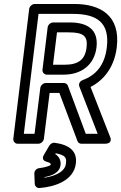

<svg xmlns="http://www.w3.org/2000/svg" viewBox="-20 -699 610 967"><path d="M258 77 261 73C311 83 316 96 312 125C308 161 269 186 204 196V193C236 187 280 174 285 132C288 106 274 86 258 77ZM201 81C187 105 206 113 213 115C236 121 236 126 235 132C232 135 211 144 177 148C161 150 152 164 153 177L155 227C156 239 166 249 179 248C256 242 351 211 362 125C370 62 329 30 255 20C245 19 234 25 228 35ZM220 -561 194 -348C192 -333 205 -323 216 -323H300C390 -323 455 -372 466 -460C477 -552 418 -586 332 -586H248C233 -586 221 -572 220 -561ZM267 -536H326C400 -536 423 -518 416 -460C409 -400 376 -373 306 -373H247ZM380 -262 472 -25H412L322 -267C319 -276 310 -281 301 -281H211C196 -281 184 -267 183 -256L154 -25H100L174 -629H348C463 -629 534 -589 518 -460C507 -369 461 -319 397 -296C387 -292 373 -281 380 -262ZM436 -261C505 -296 556 -363 568 -460C588 -623 483 -679 354 -679H155C144 -679 129 -669 127 -654L47 0C46 11 54 25 69 25H173C184 25 199 15 201 0L230 -231H279L370 11C373 19 380 25 390 25H507C553 25 534 -11 534 -11Z"/></svg>

Font: Falling Sky
Style: CondOuObl
Weight: 400
Designer: Paul D. Hunt
Foundry: Adobe Systems Incorporated
Version: Version 1.02